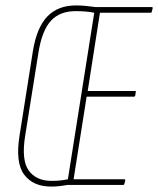

<svg xmlns="http://www.w3.org/2000/svg" viewBox="-20 -681 582 707"><path d="M168 6Q102 6 69 -38Q36 -82 52 -182L101 -492Q115 -579 154 -620Q193 -661 260 -661Q280 -661 298 -659Q316 -657 331 -655H539Q543 -655 542 -650L539 -638Q538 -634 534 -634H348L303 -346H477Q481 -346 480 -342L478 -329Q477 -325 472 -325H299L251 -21H437Q442 -21 441 -16L438 -4Q437 0 433 0H229Q216 2 202 4Q188 6 168 6ZM170 -15Q189 -15 202.5 -16.5Q216 -18 230 -21L327 -634Q314 -637 296 -638.5Q278 -640 259 -640Q200 -640 167.5 -604.5Q135 -569 122 -490L73 -183Q58 -92 85.5 -53.5Q113 -15 170 -15Z"/></svg>

Font: Sofia Sans Extra Condensed Thin
Style: Italic
Weight: 250
Italic angle: -9°
Version: Version 4.100